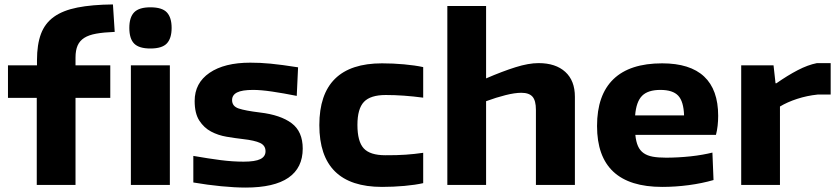

<svg xmlns="http://www.w3.org/2000/svg" viewBox="-20 -835 3783 867"><path d="M659 -616Q608 -616 586 -638Q564 -660 564 -709Q564 -757 586 -779.5Q608 -802 659 -802Q712 -802 733.5 -779Q755 -756 755 -709Q755 -662 733.5 -639Q712 -616 659 -616ZM571 -540H747V0H571ZM146 -393H16V-540H147V-563Q147 -634 165 -682Q183 -730 223.5 -759Q264 -788 329.5 -801Q395 -814 490 -815L498 -691Q448 -689 414.5 -683Q381 -677 360.5 -664Q340 -651 330.5 -629.5Q321 -608 321 -575V-540H478V-393H321V0H146Z M1089 12Q1041 12 979 6Q917 0 853 -11V-131Q922 -119 976 -112Q1030 -105 1080 -105Q1132 -105 1155.5 -116.5Q1179 -128 1179 -152Q1179 -178 1154.5 -189.5Q1130 -201 1077 -207Q1042 -211 1003.5 -217.5Q965 -224 933 -241Q901 -258 880 -290.5Q859 -323 859 -379Q859 -460 926 -506Q993 -552 1110 -552Q1133 -552 1155 -551Q1177 -550 1202.5 -547.5Q1228 -545 1258 -541Q1288 -537 1326 -531L1320 -402Q1260 -414 1209 -421.5Q1158 -429 1123 -429Q1073 -429 1050.5 -417.5Q1028 -406 1028 -383Q1028 -355 1058 -345Q1088 -335 1154 -327Q1247 -316 1297 -278.5Q1347 -241 1347 -164Q1347 -77 1282.5 -32.5Q1218 12 1089 12Z M1705 9Q1422 9 1422 -270Q1422 -549 1705 -549Q1755 -549 1804.5 -544.5Q1854 -540 1891 -532V-394Q1801 -406 1722 -406Q1653 -406 1623.5 -375Q1594 -344 1594 -271Q1594 -196 1622.5 -165Q1651 -134 1720 -134Q1747 -134 1769.5 -134.5Q1792 -135 1812 -136.5Q1832 -138 1851.5 -140Q1871 -142 1891 -145V-8Q1856 0 1806 4.5Q1756 9 1705 9Z M2000 -808H2175V-481Q2249 -513 2308 -531.5Q2367 -550 2412 -550Q2489 -550 2532.5 -510.5Q2576 -471 2576 -398V0H2400V-339Q2400 -381 2384.5 -398.5Q2369 -416 2334 -416Q2305 -416 2263 -405.5Q2221 -395 2175 -378V0H2000Z M2970 9Q2676 9 2676 -266Q2676 -406 2750 -477.5Q2824 -549 2970 -549Q3096 -549 3159.5 -489.5Q3223 -430 3223 -312Q3223 -289 3220.5 -267Q3218 -245 3213 -226H2849Q2852 -195 2861 -175Q2870 -155 2886.5 -143.5Q2903 -132 2927.5 -127.5Q2952 -123 2988 -123Q3013 -123 3041.5 -124.5Q3070 -126 3098 -129Q3126 -132 3151.5 -136.5Q3177 -141 3197 -146L3202 -22Q3150 -7 3090 1Q3030 9 2970 9ZM2962 -429Q2906 -429 2879.5 -402.5Q2853 -376 2848 -314H3069Q3067 -377 3042.5 -403Q3018 -429 2962 -429Z M3327 -540H3473L3482 -459H3486Q3536 -494 3582 -518Q3628 -542 3669 -550H3731V-408H3672Q3624 -403 3579.5 -388.5Q3535 -374 3502 -354V0H3327Z"/></svg>

Font: Encode Sans Wide
Style: Bold
Weight: 700
Designer: Pablo Impallari, Andres Torresi
Foundry: Pablo Impallari, Andres Torresi
Version: Version 1.000; ttfautohint (v1.00) -l 8 -r 50 -G 200 -x 14 -